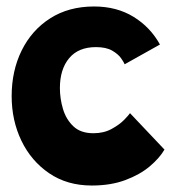

<svg xmlns="http://www.w3.org/2000/svg" viewBox="-20 -568 553 593"><path d="M488 -106Q473 -80 442.5 -54.2Q412 -28.5 367 -11.8Q322 5 263.5 5Q187.5 5 132 -32.8Q76.5 -70.5 46.2 -133.2Q16 -196 16 -271Q16 -349.5 47 -412.2Q78 -475 135.2 -511.5Q192.5 -548 270.5 -548Q340.5 -548 392.5 -516Q444.5 -484 474 -430.5L365 -369.5Q363 -375 354.2 -387.8Q345.5 -400.5 326.8 -411.5Q308 -422.5 276.5 -422.5Q222 -422.5 193.5 -388.2Q165 -354 165 -296Q165 -263.5 174.5 -231.5Q184 -199.5 206.5 -178Q229 -156.5 268.5 -156.5Q300.5 -156.5 324.8 -169.8Q349 -183 363.8 -198.2Q378.5 -213.5 381.5 -218.5Z"/></svg>

Font: Grandstander
Style: Bold
Weight: 700
Designer: Tyler Finck
Foundry: Etcetera Type Co
Version: Version 1.200; ttfautohint (v1.8.3)